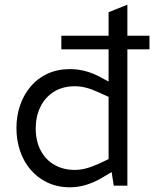

<svg xmlns="http://www.w3.org/2000/svg" viewBox="-20 -790 661 817"><path d="M278 7Q225 7 182.5 -13Q140 -33 110.5 -67.5Q81 -102 65.5 -147.5Q50 -193 50 -245Q50 -297 65.5 -342Q81 -387 110.5 -422Q140 -457 182.5 -476.5Q225 -496 278 -496Q312 -496 346.5 -486.5Q381 -477 414 -458L442 -443V-580H241V-638H442V-738L522 -770V-638H616V-580H522V0H464L455 -58L420 -37Q386 -16 350 -4.5Q314 7 278 7ZM132 -244Q132 -189 153.5 -149Q175 -109 212.5 -88Q250 -67 298 -67Q322 -67 346.5 -73.5Q371 -80 402 -94L442 -113V-378L402 -396Q372 -410 347.5 -416.5Q323 -423 299 -423Q246 -423 208.5 -399Q171 -375 151.5 -334.5Q132 -294 132 -244Z"/></svg>

Font: REM Light
Style: Regular
Weight: 300
Designer: Octavio Pardo
Foundry: Ashler Design
Version: Version 1.005;gftools[0.9.28]